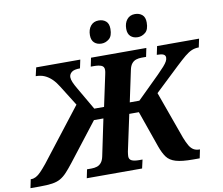

<svg xmlns="http://www.w3.org/2000/svg" viewBox="-155 -1045 1352 1162"><g transform="rotate(-10 521.0 -464.0)"><path d="M-60 0 -49 -53H-45Q-31 -53 -16.5 -60.5Q-2 -68 14.5 -85Q31 -102 53 -129L320 -473L318 -424L224 -574Q207 -602 187 -621.5Q167 -641 143.5 -651.5Q120 -662 89 -662L101 -714H372L361 -662Q324 -662 309 -649.5Q294 -637 294 -619Q294 -606 301.5 -588Q309 -570 325 -543L404 -407H464L505 -599Q507 -607 508 -614.5Q509 -622 509 -627Q509 -647 492.5 -654Q476 -661 446 -661H427L438 -714H778L767 -661H739Q721 -661 705.5 -656Q690 -651 679 -637.5Q668 -624 663 -600L622 -407H681L819 -543Q844 -568 858.5 -584.5Q873 -601 879.5 -613Q886 -625 886 -636Q886 -650 873.5 -656Q861 -662 833 -662L844 -714H1102L1091 -662Q1067 -662 1047 -653.5Q1027 -645 1004 -626Q981 -607 946 -574L775 -412L787 -461L902 -141Q914 -110 925.5 -90.5Q937 -71 952 -62Q967 -53 988 -53H991L980 0H940Q871 0 834 -11Q797 -22 778.5 -47Q760 -72 745 -114L666 -339H607L559 -115Q558 -108 557 -100Q556 -92 556 -87Q556 -68 571.5 -60.5Q587 -53 617 -53H638L626 0H286L297 -53H324Q343 -53 358.5 -58Q374 -63 385 -76.5Q396 -90 401 -114L448 -339H390L210 -107Q185 -75 165.5 -54Q146 -33 125 -21Q104 -9 74 -4.5Q44 0 -3 0ZM739.5 -787Q712 -787 695 -802.5Q678 -818 678 -849Q678 -884 695.9 -906Q713.9 -928 744.8 -928Q772 -928 789.5 -913Q807 -898.1 807 -865.6Q807 -822 785.8 -804.5Q764.5 -787 739.5 -787ZM516.5 -787Q489 -787 472 -802.5Q455 -818 455 -849Q455 -884 472.9 -906Q490.9 -928 521.8 -928Q549 -928 566.5 -913Q584 -898.1 584 -865.6Q584 -822 562.8 -804.5Q541.5 -787 516.5 -787Z"/></g></svg>

Font: Noto Serif
Style: Italic
Weight: 400
Italic angle: -12°
Designer: Monotype Design Team
Foundry: Monotype Imaging Inc.
Version: Version 2.013